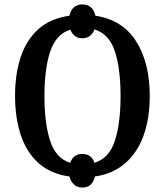

<svg xmlns="http://www.w3.org/2000/svg" viewBox="-20 -792 745 868"><path d="M352 56Q330 56 315 42.5Q300 29 294 6Q209 -6 155 -54Q101 -102 74.5 -180Q48 -258 48 -359Q48 -459 74.5 -536.5Q101 -614 155 -661.5Q209 -709 294 -721Q306 -772 352 -772Q400 -772 411 -721Q533 -703 595 -606Q657 -509 657 -358Q657 -258 629.5 -180.5Q602 -103 546.5 -54.5Q491 -6 409 6Q404 29 390 42.5Q376 56 352 56ZM297 -56Q312 -96 352 -96Q394 -96 407 -56Q473 -76 499 -154.5Q525 -233 525 -358Q525 -483 499 -561Q473 -639 407 -659Q392 -619 352 -619Q314 -619 298 -658Q234 -638 207.5 -560.5Q181 -483 181 -358Q181 -233 207 -154.5Q233 -76 297 -56Z"/></svg>

Font: Noto Serif Condensed SemiBold
Style: Regular
Weight: 600
Width: 3
Designer: Monotype Design Team
Foundry: Monotype Imaging Inc.
Version: Version 2.013